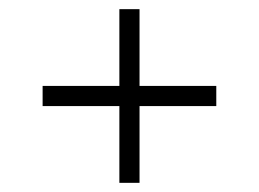

<svg xmlns="http://www.w3.org/2000/svg" viewBox="-20 -440 565 419"><path d="M240.5 -420H284.5V-41H240.5ZM452 -252.5V-208.5H73V-252.5Z"/></svg>

Font: Newsreader 36pt Medium
Style: Regular
Weight: 500
Designer: Hugues Gentile
Foundry: Production Type
Version: Version 1.003